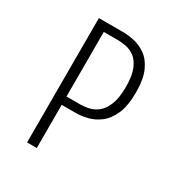

<svg xmlns="http://www.w3.org/2000/svg" viewBox="-165 -818 881 936"><g transform="rotate(30 275.0 -350.0)"><path d="M121.5 0V-700H256.5Q285 -700 319.8 -692.8Q354.5 -685.5 386.5 -663.2Q418.5 -641 439 -596Q459.5 -551 459.5 -476Q459.5 -400.5 439 -354.2Q418.5 -308 386.8 -284Q355 -260 320 -251.5Q285 -243 256.5 -243H176V0ZM176 -290H255Q275.5 -290 301 -295.5Q326.5 -301 349.8 -319.2Q373 -337.5 388.2 -374.8Q403.5 -412 403.5 -475Q403.5 -538 388.2 -574.2Q373 -610.5 349.8 -627.2Q326.5 -644 301 -648.8Q275.5 -653.5 255 -653.5H176Z"/></g></svg>

Font: Trispace SemiCondensed ExtraLight
Style: Regular
Weight: 200
Width: 4
Designer: Tyler Finck
Foundry: Etcetera Type Company
Version: Version 1.210; ttfautohint (v1.8.3)